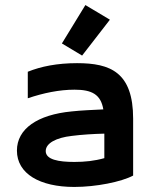

<svg xmlns="http://www.w3.org/2000/svg" viewBox="-20 -725 610 760"><path d="M318 -705 225 -553 305 -505 415 -647ZM47 -129C47 -37 138 15 274 15C360 15 460 -5 507 -30V-255C507 -439 417 -475 285 -475C206 -475 142 -462 90 -441V-336C152 -357 215 -370 275 -370C344 -370 379 -351 389 -292C347 -290 300 -288 264 -284C128 -271 47 -215 47 -129ZM161 -127C161 -158 202 -180 264 -187C302 -192 350 -195 393 -196V-99C354 -88 316 -84 274 -84C212 -84 161 -93 161 -127Z"/></svg>

Font: KT Kiyosuna Sans Bold
Style: Regular
Weight: 700
Designer: [Zen Kaku Gothic] Yoshimichi Ohira
Version: Version 1.010;Glyphs 3.1.2 (3151)